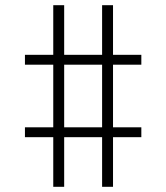

<svg xmlns="http://www.w3.org/2000/svg" viewBox="-20 -737 640 739"><path d="M185 -18V-209H76V-247H185V-488H76V-526H185V-717H227V-526H373V-717H415V-526H524V-488H415V-247H524V-209H415V-18H373V-209H227V-18ZM227 -247H373V-488H227Z"/></svg>

Font: Iosevka Extralight Extended
Style: Regular
Weight: 200
Width: 7
Monospace: yes
Designer: Belleve Invis
Foundry: Belleve Invis
Version: Version 32.5.0; ttfautohint (v1.8.4)